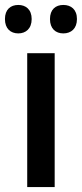

<svg xmlns="http://www.w3.org/2000/svg" viewBox="-39 -756 331 776"><path d="M-19 -679C-19 -640 4 -621 35 -621C65 -621 89 -640 89 -679C89 -718 65 -736 35 -736C4 -736 -19 -718 -19 -679ZM163 -679C163 -640 186 -621 217 -621C248 -621 272 -640 272 -679C272 -718 248 -736 217 -736C186 -736 163 -718 163 -679ZM182 0V-541H71V0Z"/></svg>

Font: Noto Sans UI SemiCondensed Medium
Style: Regular
Weight: 500
Width: 4
Designer: Monotype Design Team
Foundry: Monotype Imaging Inc.
Version: Version 1.901